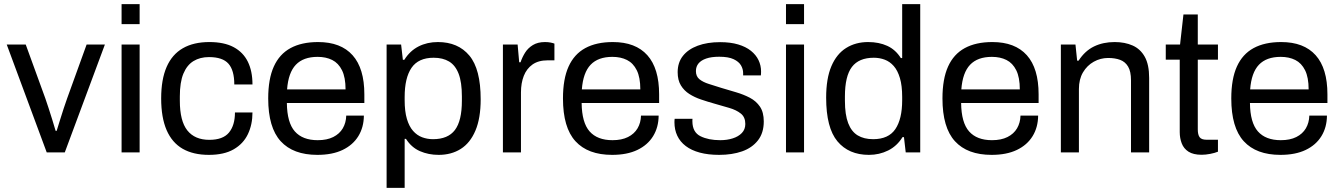

<svg xmlns="http://www.w3.org/2000/svg" viewBox="-20 -743 6531 936"><path d="M207.8 0 12.8 -526H105.4L201 -263.3Q207.9 -244.4 216.9 -215.9Q225.8 -187.4 235.3 -157.9Q244.8 -128.3 251.2 -105.1H256.2Q263.1 -127.2 272.1 -156.5Q281 -185.8 290.6 -214.6Q300.3 -243.4 307.3 -263.3L402.3 -526H491.4L295.8 0Z M572.7 -625.4V-723H660.7V-625.4ZM572.7 0V-526H660.7V0Z M998.3 12Q922.3 12 870.5 -17.7Q818.8 -47.5 792.2 -108.7Q765.7 -169.9 765.7 -263Q765.7 -355.7 792.3 -416.7Q818.9 -477.6 871.3 -507.8Q923.7 -538 1000.6 -538Q1072.9 -538 1119.2 -513.1Q1165.5 -488.2 1188.2 -442.2Q1210.8 -396.2 1210.8 -331.3H1122.2Q1122.2 -400.1 1093.8 -432.4Q1065.4 -464.7 998.6 -464.7Q955.3 -464.7 923.3 -445.3Q891.4 -425.8 874 -383.9Q856.7 -342.1 856.7 -273.1V-252.3Q856.7 -153.1 893.2 -107.2Q929.8 -61.3 1000.4 -61.3Q1066.9 -61.3 1096.2 -96.7Q1125.4 -132.1 1125.4 -194.7H1210.8Q1210.8 -135.6 1188.4 -88.8Q1166.1 -42.1 1119.1 -15Q1072.1 12 998.3 12Z M1527.1 12Q1409.2 12 1348.4 -54.5Q1287.5 -121 1287.5 -263Q1287.5 -358 1314.8 -418.5Q1342.1 -479 1396.2 -508.5Q1450.4 -538 1530.7 -538Q1641.5 -538 1698.9 -473.7Q1756.2 -409.5 1756.2 -283.2V-240.8H1378.5Q1379.5 -145.2 1417.3 -102.4Q1455.1 -59.6 1529 -59.6Q1573.8 -59.6 1604.5 -75Q1635.2 -90.4 1651.1 -117.4Q1667 -144.5 1667.9 -179.4H1753.9Q1753.5 -122.5 1726.9 -79.2Q1700.3 -36 1650.1 -12Q1599.9 12 1527.1 12ZM1379.5 -307.1H1664.6Q1664.6 -365.8 1647.2 -400.6Q1629.9 -435.4 1599.5 -450.6Q1569.2 -465.8 1528.4 -465.8Q1458.9 -465.8 1422.2 -427.3Q1385.6 -388.8 1379.5 -307.1Z M1864.7 173V-526H1935.4L1944 -451.4H1951Q1978.4 -495.2 2020.4 -516.6Q2062.4 -538 2114.7 -538Q2213.1 -538 2268.2 -472Q2323.3 -406 2323.3 -259.2Q2323.3 -166.6 2297.7 -106.3Q2272.2 -46 2226.2 -17Q2180.3 12 2118.5 12Q2068.6 12 2027 -6.2Q1985.4 -24.5 1959.1 -66.1H1952.7V173ZM2091 -64.5Q2163.9 -64.5 2197.8 -109.3Q2231.7 -154.2 2231.7 -251.8V-273.1Q2231.7 -342 2215.9 -383.3Q2200 -424.6 2169.4 -443.1Q2138.7 -461.5 2094.2 -461.5Q2019.8 -461.5 1986.2 -412.4Q1952.7 -363.2 1952.7 -270.4V-254.7Q1952.7 -200.1 1963.6 -163.4Q1974.5 -126.7 1993.6 -105Q2012.7 -83.3 2037.7 -73.9Q2062.7 -64.5 2091 -64.5Z M2431.7 0V-526H2503.4L2511.1 -439.3H2517.6Q2525.8 -463.9 2539.8 -486.3Q2553.8 -508.7 2577.8 -523.4Q2601.7 -538 2637 -538Q2652.1 -538 2664.4 -535.5Q2676.8 -532.9 2682.8 -530.4V-448.9H2650Q2604.8 -448.9 2576 -428.6Q2547.3 -408.3 2533.5 -373.1Q2519.7 -337.9 2519.7 -292.6V0Z M2964.1 12Q2846.2 12 2785.4 -54.5Q2724.5 -121 2724.5 -263Q2724.5 -358 2751.8 -418.5Q2779.1 -479 2833.2 -508.5Q2887.4 -538 2967.7 -538Q3078.5 -538 3135.9 -473.7Q3193.2 -409.5 3193.2 -283.2V-240.8H2815.5Q2816.5 -145.2 2854.3 -102.4Q2892.1 -59.6 2966 -59.6Q3010.8 -59.6 3041.5 -75Q3072.2 -90.4 3088.1 -117.4Q3104 -144.5 3104.9 -179.4H3190.9Q3190.5 -122.5 3163.9 -79.2Q3137.3 -36 3087.1 -12Q3036.9 12 2964.1 12ZM2816.5 -307.1H3101.6Q3101.6 -365.8 3084.2 -400.6Q3066.9 -435.4 3036.5 -450.6Q3006.2 -465.8 2965.4 -465.8Q2895.9 -465.8 2859.2 -427.3Q2822.6 -388.8 2816.5 -307.1Z M3486 12Q3432.2 12 3391.3 0.9Q3350.4 -10.2 3323 -31.1Q3295.6 -51.9 3281.8 -81.2Q3267.9 -110.5 3267.9 -147.3Q3267.9 -151.9 3268.2 -156.3Q3268.5 -160.8 3268.9 -163.7H3355.9Q3355.4 -159.9 3355.4 -156.9Q3355.4 -154 3355.4 -151.1Q3355.9 -98.2 3394.9 -78.9Q3433.8 -59.6 3491 -59.6Q3524.4 -59.6 3552 -68.4Q3579.6 -77.1 3596.5 -94.6Q3613.4 -112.2 3613.4 -138.6Q3613.4 -172 3591.5 -189.4Q3569.7 -206.9 3534.9 -217Q3500.1 -227.2 3461.7 -238.1Q3429.6 -247.1 3397.8 -257.9Q3365.9 -268.6 3340.4 -284.9Q3314.8 -301.2 3299.2 -326.9Q3283.6 -352.5 3283.6 -391.1Q3283.6 -438.1 3309.2 -470.5Q3334.8 -502.9 3381.4 -520.2Q3428 -537.5 3490.6 -537.5Q3541.3 -537.5 3578.6 -526.3Q3616 -515.2 3640.8 -495.3Q3665.6 -475.4 3677.9 -449.6Q3690.2 -423.8 3690.2 -394.5Q3690.2 -389.4 3689.9 -383.8Q3689.7 -378.1 3689.2 -375.3H3602.8V-386.4Q3602.8 -406.4 3592.3 -424.4Q3581.7 -442.5 3556.5 -454.4Q3531.3 -466.4 3486 -466.4Q3448 -466.4 3422.9 -457.7Q3397.8 -449.1 3385.2 -433.7Q3372.6 -418.3 3372.6 -396.5Q3372.6 -370.6 3389.9 -356.6Q3407.2 -342.6 3435.7 -333.7Q3464.2 -324.8 3496.9 -314.4Q3532 -304 3568.4 -293.2Q3604.8 -282.5 3635.5 -266.5Q3666.1 -250.5 3684.8 -223.1Q3703.4 -195.7 3703.4 -150.9Q3703.4 -94.9 3674.9 -58.6Q3646.5 -22.3 3597.7 -5.1Q3548.9 12 3486 12Z M3811.7 -625.4V-723H3899.7V-625.4ZM3811.7 0V-526H3899.7V0Z M4216 12Q4117.6 12 4062.5 -54Q4007.5 -120 4007.5 -266.8Q4007.5 -360.4 4033 -420.2Q4058.5 -480 4104.8 -509Q4151 -538 4212.2 -538Q4264.8 -538 4305.3 -519.5Q4345.8 -501 4371.6 -459.9H4378.1V-723H4466.1V0H4395.4L4386.8 -74.6H4379.8Q4352.9 -30.8 4309.7 -9.4Q4266.5 12 4216 12ZM4236.5 -64.5Q4311.5 -64.5 4344.8 -113.6Q4378.1 -162.8 4378.1 -254.5V-270.8Q4378.1 -325.4 4367.1 -362.4Q4356.2 -399.3 4337.1 -421Q4318.1 -442.7 4293 -452.1Q4268 -461.5 4239.8 -461.5Q4167.2 -461.5 4133.1 -416.7Q4099 -371.8 4099 -273.1V-251.8Q4099 -183.9 4114.9 -142.6Q4130.7 -101.4 4161.4 -82.9Q4192 -64.5 4236.5 -64.5Z M4814.1 12Q4696.2 12 4635.4 -54.5Q4574.5 -121 4574.5 -263Q4574.5 -358 4601.8 -418.5Q4629.1 -479 4683.2 -508.5Q4737.4 -538 4817.7 -538Q4928.5 -538 4985.9 -473.7Q5043.2 -409.5 5043.2 -283.2V-240.8H4665.5Q4666.5 -145.2 4704.3 -102.4Q4742.1 -59.6 4816 -59.6Q4860.8 -59.6 4891.5 -75Q4922.2 -90.4 4938.1 -117.4Q4954 -144.5 4954.9 -179.4H5040.9Q5040.5 -122.5 5013.9 -79.2Q4987.3 -36 4937.1 -12Q4886.9 12 4814.1 12ZM4666.5 -307.1H4951.6Q4951.6 -365.8 4934.2 -400.6Q4916.9 -435.4 4886.5 -450.6Q4856.2 -465.8 4815.4 -465.8Q4745.9 -465.8 4709.2 -427.3Q4672.6 -388.8 4666.5 -307.1Z M5151.7 0V-526H5222.9L5231.1 -447.3H5238.1Q5269.2 -495.2 5313.4 -516.6Q5357.7 -538 5413.9 -538Q5463.9 -538 5501.7 -521.1Q5539.5 -504.3 5560.8 -466.1Q5582.1 -428 5582.1 -363.3V0H5493.6V-351.4Q5493.6 -394.8 5479.5 -418.4Q5465.5 -441.9 5440.6 -451.2Q5415.6 -460.4 5382.4 -460.4Q5344.8 -460.4 5312.1 -442.1Q5279.4 -423.8 5259.5 -390.1Q5239.7 -356.3 5239.7 -309.2V0Z M5838.1 11.5Q5797.3 11.5 5773.9 -3.6Q5750.5 -18.7 5740.9 -44.2Q5731.2 -69.6 5731.2 -98.9V-452.2H5663.1V-526H5732.8L5749.3 -672.5H5819.2V-526H5917.5V-452.2H5819.2V-111.8Q5819.2 -86.6 5828.1 -74.2Q5837.1 -61.8 5861.8 -61.8H5917.5V-3.5Q5902.1 2.9 5879.6 7.2Q5857.2 11.5 5838.1 11.5Z M6222.1 12Q6104.2 12 6043.4 -54.5Q5982.5 -121 5982.5 -263Q5982.5 -358 6009.8 -418.5Q6037.1 -479 6091.2 -508.5Q6145.4 -538 6225.7 -538Q6336.5 -538 6393.9 -473.7Q6451.2 -409.5 6451.2 -283.2V-240.8H6073.5Q6074.5 -145.2 6112.3 -102.4Q6150.1 -59.6 6224 -59.6Q6268.8 -59.6 6299.5 -75Q6330.2 -90.4 6346.1 -117.4Q6362 -144.5 6362.9 -179.4H6448.9Q6448.5 -122.5 6421.9 -79.2Q6395.3 -36 6345.1 -12Q6294.9 12 6222.1 12ZM6074.5 -307.1H6359.6Q6359.6 -365.8 6342.2 -400.6Q6324.9 -435.4 6294.5 -450.6Q6264.2 -465.8 6223.4 -465.8Q6153.9 -465.8 6117.2 -427.3Q6080.6 -388.8 6074.5 -307.1Z"/></svg>

Font: Archivo Variable SemiBold
Style: Regular
Weight: 600
Designer: Hector Gatti
Foundry: Omnibus-Type
Version: Version 2.001